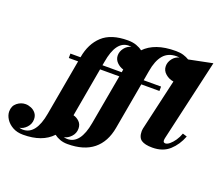

<svg xmlns="http://www.w3.org/2000/svg" viewBox="-363 -1002 1710 1495"><g transform="rotate(20 492.0 -255.0)"><path d="M91 -460H174.5L175 -461.5Q195 -577 267 -643.5Q339 -710 477.5 -710Q518 -710 548.2 -699.2Q578.5 -688.5 599 -672Q639.5 -714.5 703 -737.2Q766.5 -760 857.5 -760Q892.5 -760 919.8 -751.8Q947 -743.5 967.5 -730.5L1163 -770L1008 -93Q1007 -88.5 1006.5 -83.5Q1006 -78.5 1006 -74.5Q1006 -55.5 1024.5 -55.5Q1039.5 -55.5 1059 -71.5Q1078.5 -87.5 1097 -114.2Q1115.5 -141 1127 -174L1163 -163Q1134.5 -88 1080.5 -39Q1026.5 10 939.5 10Q878 10 848.5 -10Q819 -30 819 -83Q819 -87 820 -93.8Q821 -100.5 821.5 -105L919 -530Q881.5 -535 851.8 -560.5Q822 -586 822 -623.5Q822 -656 844 -684.8Q866 -713.5 899.5 -721.5Q888.5 -723.5 877.5 -723.5Q806 -723.5 766.5 -677.2Q727 -631 712 -540L698 -460H842V-423.5H691.5L623 -38.5Q601.5 83.5 523.2 146.8Q445 210 310 210Q275.5 210 247.5 199.8Q219.5 189.5 199 173.5Q118 260 -40 260Q-90.5 260 -127 239.5Q-163.5 219 -183.2 188Q-203 157 -203 126Q-203 80 -171 54.5Q-139 29 -101 29Q-78.5 29 -55 38.8Q-31.5 48.5 -15.8 68.5Q0 88.5 0 118.5Q0 157 -26.8 185.8Q-53.5 214.5 -85 218.5Q-69 223.5 -55 223.5Q53.5 223.5 85.5 40L168 -423.5H91ZM362 -490 356.5 -460H516L520 -484Q488.5 -493 465.2 -517Q442 -541 442 -573.5Q442 -606 464 -634.8Q486 -663.5 519.5 -671.5Q508.5 -673.5 497.5 -673.5Q392.5 -673.5 362 -490ZM350 68.5Q350 107 323.2 135.8Q296.5 164.5 265 168.5Q281 173.5 295 173.5Q403.5 173.5 435.5 -10L509.5 -423.5H350L278 -17Q306 -10 328 11.5Q350 33 350 68.5Z"/></g></svg>

Font: Bodoni* 06pt Fatface
Style: Italic
Weight: 900
Italic angle: -13°
Version: Version 2.3